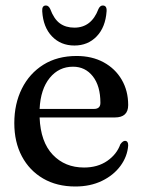

<svg xmlns="http://www.w3.org/2000/svg" viewBox="-20 -667 518 698"><path d="M446 -285Q446 -240 397.5 -240H124Q127.5 -151 171.8 -104.5Q216 -58 285.5 -58Q335 -58 369.8 -82Q404.5 -106 417.5 -142.5Q426.5 -155 434.5 -155Q446.5 -154.5 446 -138Q443 -98 418 -64Q393 -30 350.8 -9.5Q308.5 11 254 11Q186.5 11 136.8 -18Q87 -47 59.5 -98.8Q32 -150.5 32 -219.5Q32 -289.5 59.5 -344.8Q87 -400 137.8 -431.8Q188.5 -463.5 258.5 -463.5Q314.5 -463.5 356.8 -440.5Q399 -417.5 422.5 -377.2Q446 -337 446 -285ZM245.5 -424.5Q194 -424.5 160.8 -383.8Q127.5 -343 124 -271H321.5Q345 -271 345 -293Q345 -354.5 317.5 -389.5Q290 -424.5 245.5 -424.5ZM250.5 -566.5Q312.5 -566.5 338 -634.5Q344 -647 353.5 -647Q369 -647 367.5 -626Q363.5 -568 331.5 -534.8Q299.5 -501.5 250.5 -501.5Q201 -501.5 169 -534.8Q137 -568 133.5 -626Q132 -647 147 -647Q156.5 -647 162.5 -634.5Q176 -598 197.5 -582.2Q219 -566.5 250.5 -566.5Z"/></svg>

Font: Fraunces 72pt S050
Style: Regular
Weight: 400
Version: Version 1.000; ttfautohint (v1.8.3)